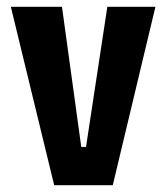

<svg xmlns="http://www.w3.org/2000/svg" viewBox="-20 -547 491 567"><path d="M140 0 12 -527H163L220 -113H234L297 -527H439L313 0Z"/></svg>

Font: Bricolage Grotesque 12pt Condensed Bricolage Grotesque 10pt Condensed Regular
Style: Bold
Weight: 700
Width: 3
Designer: Mathieu Triay
Foundry: Atelier Triay
Version: Version 1.001; ttfautohint (v1.8.4.7-5d5b);gftools[0.9.33.de